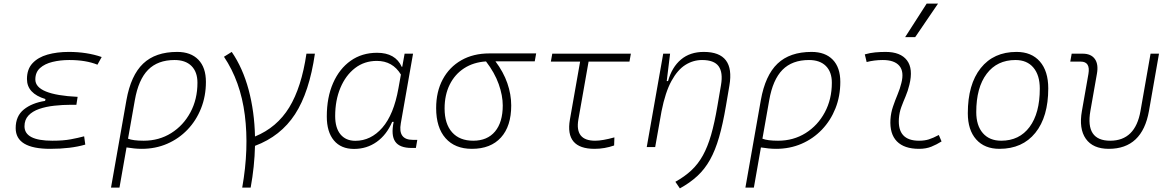

<svg xmlns="http://www.w3.org/2000/svg" viewBox="-20 -815 6485 1064"><path d="M258.3 9.8Q66.9 9.8 66.9 -105Q66.9 -171.9 112.1 -208.3Q157.2 -244.6 230 -255.9L231.9 -266.1Q129.4 -296.9 129.4 -377Q129.4 -431.6 160.2 -464.6Q190.9 -497.6 243.4 -512.5Q295.9 -527.3 360.8 -527.3Q461.9 -527.3 543.5 -499L520 -456.5Q456.1 -482.4 363.8 -482.4Q314 -482.4 271 -471.9Q228 -461.4 201.9 -438Q175.8 -414.6 175.8 -374.5Q175.8 -289.6 410.2 -278.3L403.3 -234.4H375.5Q327.1 -234.4 280.8 -229.2Q234.4 -224.1 197 -211.2Q159.7 -198.2 137.7 -174.8Q115.7 -151.4 115.7 -115.2Q115.7 -35.2 270 -35.2Q330.6 -35.2 372.1 -43Q413.6 -50.8 446.3 -59.6L452.6 -13.7Q372.6 9.8 258.3 9.8Z M961.9 -527.3Q1037.6 -527.3 1079.3 -484.1Q1121.1 -440.9 1121.1 -361.3Q1121.1 -282.2 1094.2 -214.6Q1067.4 -147 1019.3 -96.7Q971.2 -46.4 906.5 -18.3Q841.8 9.8 765.6 9.8Q744.1 9.8 723.4 7.6Q702.6 5.4 681.2 2L642.1 224.6H595.2L680.7 -260.3Q705.1 -397.5 773.2 -462.4Q841.3 -527.3 961.9 -527.3ZM689.5 -46.4Q717.8 -35.2 776.4 -35.2Q861.3 -35.2 928.7 -77.4Q996.1 -119.6 1035.2 -192.4Q1074.2 -265.1 1074.2 -356.4Q1074.2 -416.5 1041 -449.5Q1007.8 -482.4 947.3 -482.4Q854.5 -482.4 800.8 -428.2Q747.1 -374 727.1 -259.3Z M1322.3 224.6Q1360.4 8.8 1336.7 -177.5Q1313 -363.8 1221.2 -500.5L1264.2 -527.3Q1325.2 -438.5 1357.7 -317.9Q1390.1 -197.3 1393.1 -58.6Q1514.6 -108.4 1582.8 -219.7Q1650.9 -331.1 1678.2 -517.6H1725.1Q1694.3 -304.2 1615 -182.1Q1535.6 -60.1 1393.1 -6.8Q1390.6 106.9 1369.1 224.6Z M2209 -444.3 2222.2 -517.6H2269L2201.2 -131.8Q2184.6 -40 2267.6 -40H2292.5L2284.7 4.9H2261.2Q2194.3 4.9 2170.2 -30.3Q2146 -65.4 2161.6 -139.6H2153.3Q2122.6 -67.9 2067.6 -28.8Q2012.7 10.3 1941.9 10.3Q1869.6 10.3 1830.3 -36.9Q1791 -84 1791 -169.4Q1791 -275.4 1825.9 -354.7Q1860.8 -434.1 1923.3 -478.3Q1985.8 -522.5 2069.8 -522.5Q2171.4 -522.5 2206.5 -444.3ZM2068.4 -477.5Q1999 -477.5 1947.3 -437.5Q1895.5 -397.5 1866.5 -328.4Q1837.4 -259.3 1837.4 -171.9Q1837.4 -106 1866.9 -70.3Q1896.5 -34.7 1949.2 -34.7Q2035.2 -34.7 2098.6 -107.2Q2162.1 -179.7 2188 -325.7L2201.7 -401.9Q2155.8 -477.5 2068.4 -477.5Z M2595.2 9.8Q2501 9.8 2449 -49.3Q2397 -108.4 2397 -215.8Q2397 -307.1 2433.6 -375.2Q2470.2 -443.4 2536.6 -481.2Q2603 -519 2691.9 -519H2951.2L2943.4 -475.1H2725.6Q2770 -416 2791.5 -354Q2813 -292 2813 -230.5Q2813 -115.7 2756.1 -53Q2699.2 9.8 2595.2 9.8ZM2673.3 -474.6Q2604 -470.2 2552.2 -436.8Q2500.5 -403.3 2472.2 -346.2Q2443.8 -289.1 2443.8 -213.9Q2443.8 -128.4 2485.4 -81.8Q2526.9 -35.2 2602.5 -35.2Q2680.7 -35.2 2723.4 -86.4Q2766.1 -137.7 2766.1 -230.5Q2766.1 -285.6 2743.7 -348.9Q2721.2 -412.1 2673.3 -474.6Z M3274.9 9.8Q3109.9 9.8 3138.2 -152.3L3194.8 -473.6H3032.7L3040.5 -517.6H3476.1L3468.3 -473.6H3241.7L3185.1 -152.3Q3165 -35.2 3277.8 -35.2Q3318.8 -35.2 3384.8 -53.7L3383.3 -8.8Q3330.1 9.8 3274.9 9.8Z M3564 0 3655.3 -517.6H3693.4L3674.8 -365.7H3682.1Q3703.6 -442.9 3753.7 -485.1Q3803.7 -527.3 3880.4 -527.3Q4054.2 -527.3 4022 -340.3L4002.9 -228Q3985.8 -127 3964.8 -54.4Q3943.8 18.1 3914.8 70.1Q3885.7 122.1 3845 159.9Q3804.2 197.8 3747.6 229L3722.7 192.4Q3774.4 163.6 3811.5 128.9Q3848.6 94.2 3875 46.6Q3901.4 -1 3920.7 -67.6Q3939.9 -134.3 3955.6 -227.1L3975.6 -344.2Q3987.3 -413.1 3962.4 -447.8Q3937.5 -482.4 3870.6 -482.4Q3821.3 -482.4 3778.1 -455.3Q3734.9 -428.2 3700.9 -366.2Q3667 -304.2 3646 -198.7L3610.8 0Z M4477.5 -527.3Q4553.2 -527.3 4595 -484.1Q4636.7 -440.9 4636.7 -361.3Q4636.7 -282.2 4609.9 -214.6Q4583 -147 4534.9 -96.7Q4486.8 -46.4 4422.1 -18.3Q4357.4 9.8 4281.2 9.8Q4259.8 9.8 4239 7.6Q4218.3 5.4 4196.8 2L4157.7 224.6H4110.8L4196.3 -260.3Q4220.7 -397.5 4288.8 -462.4Q4356.9 -527.3 4477.5 -527.3ZM4205.1 -46.4Q4233.4 -35.2 4292 -35.2Q4377 -35.2 4444.3 -77.4Q4511.7 -119.6 4550.8 -192.4Q4589.8 -265.1 4589.8 -356.4Q4589.8 -416.5 4556.6 -449.5Q4523.4 -482.4 4462.9 -482.4Q4370.1 -482.4 4316.4 -428.2Q4262.7 -374 4242.7 -259.3Z M5182.6 -66.9 5197.8 -31.2Q5170.9 -14.2 5141.4 -2.2Q5111.8 9.8 5073.2 9.8Q4990.7 9.8 4950.2 -31.7Q4909.7 -73.2 4914.6 -153.3Q4917 -189.9 4928.7 -224.4Q4940.4 -258.8 4954.1 -291.5Q4967.8 -324.2 4975.1 -355Q4991.2 -417.5 4964.1 -450Q4937 -482.4 4872.1 -482.4Q4825.7 -482.4 4782.7 -471.2L4772.5 -513.7Q4801.3 -522 4830.1 -524.7Q4858.9 -527.3 4887.7 -527.3Q4970.7 -527.3 5006.1 -480.7Q5041.5 -434.1 5019.5 -345.2Q5011.2 -310.5 4998.3 -280.5Q4985.4 -250.5 4974.6 -221.2Q4963.9 -191.9 4961.4 -157.7Q4953.1 -35.2 5072.8 -35.2Q5103.5 -35.2 5127 -42.5Q5150.4 -49.8 5182.6 -66.9ZM4996.1 -609.4 5115.2 -794.9H5178.2L5051.8 -609.4Z M5518.6 9.8Q5436 9.8 5389.6 -42.5Q5343.3 -94.7 5343.3 -187.5Q5343.3 -347.7 5414.8 -437.5Q5486.3 -527.3 5613.3 -527.3Q5696.3 -527.3 5742.7 -474.1Q5789.1 -420.9 5789.1 -325.2Q5789.1 -167.5 5717.5 -78.9Q5646 9.8 5518.6 9.8ZM5528.3 -35.2Q5628.9 -35.2 5685.5 -111.3Q5742.2 -187.5 5742.2 -323.7Q5742.2 -398.4 5706.8 -440.4Q5671.4 -482.4 5607.4 -482.4Q5505.4 -482.4 5447.8 -406Q5390.1 -329.6 5390.1 -193.8Q5390.1 -119.1 5426.8 -77.1Q5463.4 -35.2 5528.3 -35.2Z M6124.5 9.8Q6036.6 9.8 5997.3 -45.9Q5958 -101.6 5975.6 -200.2L6011.7 -405.3Q6023.4 -473.6 5968.8 -473.6H5911.1L5918.9 -517.6H5979.5Q6026.4 -517.6 6047.4 -488Q6068.4 -458.5 6058.6 -405.3L6022.5 -200.2Q5993.7 -35.2 6132.3 -35.2Q6271.5 -35.2 6300.3 -200.2L6356 -517.6H6402.8L6347.2 -200.2Q6310.1 9.8 6124.5 9.8Z"/></svg>

Font: Cascadia Code NF ExtraLight
Style: Italic
Weight: 200
Italic angle: -10°
Monospace: yes
Designer: Aaron Bell
Foundry: Saja Typeworks
Version: Version 2404.023; ttfautohint (v1.8.4)